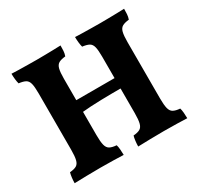

<svg xmlns="http://www.w3.org/2000/svg" viewBox="-145 -856 1073 1036"><g transform="rotate(-30 391.0 -338.0)"><path d="M436.4 3Q436.4 -13 438.6 -31.2Q440.8 -49.4 444.4 -61Q471 -63 485.3 -71.1Q499.6 -79.2 505 -100.7Q510.4 -122.2 510.4 -163V-514.2Q510.4 -554.4 505.3 -575Q500.2 -595.6 485.6 -603.7Q471 -611.8 443.8 -615Q440.2 -627.2 438.3 -644.8Q436.4 -662.4 436.4 -679Q453.6 -678 481.5 -677.5Q509.4 -677 539.2 -676.5Q569 -676 592.2 -676Q615.4 -676 642.6 -676.5Q669.8 -677 695.9 -677.5Q722 -678 742 -679Q742 -661.8 741 -645.7Q740 -629.6 734.6 -615Q708 -612.4 693.4 -604.3Q678.8 -596.2 673.4 -575.3Q668 -554.4 668 -514.2V-163Q668 -122.2 673.4 -100.7Q678.8 -79.2 693.7 -71.1Q708.6 -63 735.2 -61Q738.8 -50 740.4 -31.8Q742 -13.6 742 3Q716.8 2 678.9 1Q641 0 598.2 0Q555.4 0 511.4 1Q467.4 2 436.4 3ZM40.4 3Q40.4 -13 42.6 -31.2Q44.8 -49.4 48.4 -61Q75.4 -63 89.5 -71.1Q103.6 -79.2 109 -100.7Q114.4 -122.2 114.4 -163V-514.2Q114.4 -554.4 109.3 -575Q104.2 -595.6 89.8 -603.7Q75.4 -611.8 47.8 -615Q44.2 -627.2 42.3 -644.8Q40.4 -662.4 40.4 -679Q57.2 -678 85.3 -677.5Q113.4 -677 143.4 -676.5Q173.4 -676 196.2 -676Q219 -676 246.4 -676.5Q273.8 -677 299.9 -677.5Q326 -678 346 -679Q346 -661.8 345 -645.7Q344 -629.6 338.6 -615Q311.6 -612.4 297.2 -604.3Q282.8 -596.2 277.4 -575.3Q272 -554.4 272 -514.2V-163Q272 -122.2 277.4 -100.7Q282.8 -79.2 297.5 -71.1Q312.2 -63 339.2 -61Q342.8 -50 344.4 -31.8Q346 -13.6 346 3Q320.8 2 282.9 1Q245 0 202.2 0Q159.4 0 115.6 1Q71.8 2 40.4 3ZM267.6 -307.6V-380.6H516V-316Q489.8 -316 456.8 -315.7Q423.8 -315.4 389.4 -314.6Q355 -313.8 323.4 -312Q291.8 -310.2 267.6 -307.6Z"/></g></svg>

Font: Vollkorn
Style: Regular
Weight: 400
Designer: Friedrich Althausen
Foundry: Friedrich Althausen
Version: Version 4.104